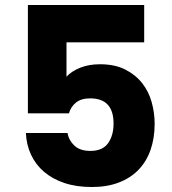

<svg xmlns="http://www.w3.org/2000/svg" viewBox="-20 -751 690 771"><path d="M559 -731V-581H247V-443Q267 -465 302 -479Q337 -493 381 -493Q441 -493 482.5 -472Q524 -451 550.5 -417.5Q577 -384 589 -341Q601 -298 601 -254Q601 -196 584.5 -149Q568 -102 536 -69Q504 -36 457 -18Q410 0 349 0Q287 0 239 -16Q191 -32 157 -61Q123 -90 104.5 -130Q86 -170 84 -217H251Q256 -188 278.5 -166.5Q301 -145 343 -145Q392 -145 414 -176Q436 -207 436 -255Q436 -356 342 -356Q306 -356 285 -339Q264 -322 257 -296H92V-731Z"/></svg>

Font: SVN-Poppins
Style: Bold
Weight: 700
Designer: Ninad Kale (Devanagari), Jonny Pinhorn (Latin)
Foundry: Indian Type Foundry
Version: Version 3.200;PS 1.000;hotconv 16.6.54;makeotf.lib2.5.65590